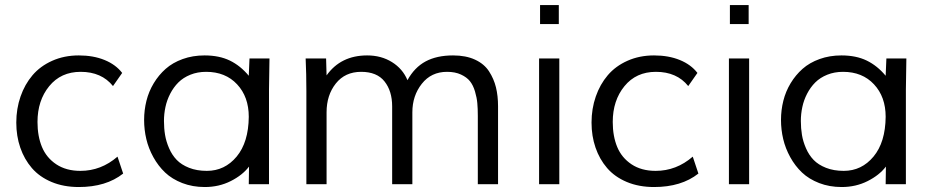

<svg xmlns="http://www.w3.org/2000/svg" viewBox="-20 -734 3696 765"><path d="M466.8 -443.4 430.2 -391.1Q384.8 -447.8 301.3 -447.8Q222.7 -447.8 176 -390.6Q129.4 -333.5 129.4 -248Q129.4 -191.4 147.2 -148.4Q165 -105.5 204.3 -79.3Q243.7 -53.2 300.3 -53.2Q382.8 -53.2 448.2 -109.9L470.7 -42.5Q402.8 11.2 293.9 11.2Q233.4 11.2 185.3 -9Q137.2 -29.3 106.9 -64.5Q76.7 -99.6 60.8 -145.8Q44.9 -191.9 44.9 -245.6Q44.9 -300.8 61.8 -349.4Q78.6 -397.9 109.6 -434.3Q140.6 -470.7 188.2 -491.9Q235.8 -513.2 293.9 -513.2Q352.1 -513.2 396.7 -494.9Q441.4 -476.6 466.8 -443.4Z M794.9 -513.2Q853.5 -513.2 895.8 -492.7Q938 -472.2 971.2 -432.1L974.1 -501H1053.7L1051.8 -377.4V0H971.2L972.2 -70.3Q946.3 -36.1 899.4 -12.5Q852.5 11.2 795.9 11.2Q747.1 11.2 706.3 -4.6Q665.5 -20.5 637.9 -46.6Q610.4 -72.8 591.1 -107.7Q571.8 -142.6 563 -179.9Q554.2 -217.3 554.2 -255.9Q554.2 -295.4 563.5 -332.5Q572.8 -369.6 592.5 -402.3Q612.3 -435.1 640.1 -459.7Q668 -484.4 708 -498.8Q748 -513.2 794.9 -513.2ZM804.2 -53.2Q875.5 -53.2 922.9 -110.1Q970.2 -167 971.2 -268.6Q971.2 -348.1 924.8 -397.9Q878.4 -447.8 801.3 -447.8Q767.1 -447.8 738.5 -436.3Q710 -424.8 690.7 -405.5Q671.4 -386.2 658.2 -360.6Q645 -335 639.2 -307.6Q633.3 -280.3 633.3 -252Q633.3 -222.7 637.7 -196.3Q642.1 -169.9 653.8 -143.1Q665.5 -116.2 684.1 -96.9Q702.6 -77.6 733.4 -65.4Q764.2 -53.2 804.2 -53.2Z M1197.8 -501H1279.3L1281.2 -433.6Q1337.9 -513.2 1442.9 -513.2Q1499 -513.2 1541.7 -486.6Q1584.5 -460 1603.5 -414.6Q1631.3 -465.3 1675.8 -489.3Q1720.2 -513.2 1785.2 -513.2Q1836.4 -513.2 1872.8 -496.3Q1909.2 -479.5 1928.5 -449.7Q1947.8 -419.9 1956.1 -386Q1964.4 -352.1 1964.4 -310.5V0H1883.8V-272.5Q1883.8 -301.3 1881.8 -323Q1879.9 -344.7 1872.6 -369.6Q1865.2 -394.5 1852.5 -410.4Q1839.8 -426.3 1816.7 -437Q1793.5 -447.8 1761.2 -447.8Q1698.2 -447.8 1660.6 -400.1Q1623 -352.5 1623 -286.6V0H1542.5V-310.1Q1542.5 -371.1 1512.2 -409.4Q1481.9 -447.8 1418.9 -447.8Q1355 -447.8 1318.1 -401.4Q1281.2 -355 1281.2 -286.6V0H1200.7V-371.6Q1200.7 -439.5 1197.8 -501Z M2131.8 -713.9H2206.5V-638.2H2131.8ZM2127.9 0V-501H2208.5V0Z M2758.8 -443.4 2722.2 -391.1Q2676.8 -447.8 2593.3 -447.8Q2514.6 -447.8 2468 -390.6Q2421.4 -333.5 2421.4 -248Q2421.4 -191.4 2439.2 -148.4Q2457 -105.5 2496.3 -79.3Q2535.6 -53.2 2592.3 -53.2Q2674.8 -53.2 2740.2 -109.9L2762.7 -42.5Q2694.8 11.2 2585.9 11.2Q2525.4 11.2 2477.3 -9Q2429.2 -29.3 2398.9 -64.5Q2368.7 -99.6 2352.8 -145.8Q2336.9 -191.9 2336.9 -245.6Q2336.9 -300.8 2353.8 -349.4Q2370.6 -397.9 2401.6 -434.3Q2432.6 -470.7 2480.2 -491.9Q2527.8 -513.2 2585.9 -513.2Q2644 -513.2 2688.7 -494.9Q2733.4 -476.6 2758.8 -443.4Z M2888.2 -713.9H2962.9V-638.2H2888.2ZM2884.3 0V-501H2964.8V0Z M3332.5 -513.2Q3391.1 -513.2 3433.3 -492.7Q3475.6 -472.2 3508.8 -432.1L3511.7 -501H3591.3L3589.4 -377.4V0H3508.8L3509.8 -70.3Q3483.9 -36.1 3437 -12.5Q3390.1 11.2 3333.5 11.2Q3284.7 11.2 3243.9 -4.6Q3203.1 -20.5 3175.5 -46.6Q3147.9 -72.8 3128.7 -107.7Q3109.4 -142.6 3100.6 -179.9Q3091.8 -217.3 3091.8 -255.9Q3091.8 -295.4 3101.1 -332.5Q3110.4 -369.6 3130.1 -402.3Q3149.9 -435.1 3177.7 -459.7Q3205.6 -484.4 3245.6 -498.8Q3285.6 -513.2 3332.5 -513.2ZM3341.8 -53.2Q3413.1 -53.2 3460.4 -110.1Q3507.8 -167 3508.8 -268.6Q3508.8 -348.1 3462.4 -397.9Q3416 -447.8 3338.9 -447.8Q3304.7 -447.8 3276.1 -436.3Q3247.6 -424.8 3228.3 -405.5Q3209 -386.2 3195.8 -360.6Q3182.6 -335 3176.8 -307.6Q3170.9 -280.3 3170.9 -252Q3170.9 -222.7 3175.3 -196.3Q3179.7 -169.9 3191.4 -143.1Q3203.1 -116.2 3221.7 -96.9Q3240.2 -77.6 3271 -65.4Q3301.8 -53.2 3341.8 -53.2Z"/></svg>

Font: RGR Online_21
Style: Regular
Weight: 400
Italic angle: -12°
Designer: vernon adams
Foundry: vernon adams
Version: Version 1.000